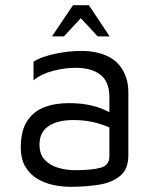

<svg xmlns="http://www.w3.org/2000/svg" viewBox="-20 -704 594 739"><path d="M252 15Q219 15 185.5 8Q152 1 123.5 -16Q95 -33 77.5 -62.5Q60 -92 60 -137Q60 -199 83.5 -236.5Q107 -274 148.5 -290.5Q190 -307 244 -307Q284 -307 314.5 -301.5Q345 -296 368.5 -287Q392 -278 411 -266L425 -200Q402 -216 358.5 -229Q315 -242 263 -242Q200 -242 166 -218Q132 -194 132 -148Q132 -110 152.5 -88.5Q173 -67 204.5 -58Q236 -49 269 -49Q334 -49 367.5 -58.5Q401 -68 401 -102V-331Q401 -389 367 -416Q333 -443 270 -443Q230 -443 185 -431.5Q140 -420 109 -395V-467Q140 -486 192 -497Q244 -508 293 -508Q326 -508 354 -501.5Q382 -495 404 -482.5Q426 -470 441.5 -450.5Q457 -431 465.5 -405.5Q474 -380 474 -348V-106Q474 -53 442.5 -27Q411 -1 360.5 7Q310 15 252 15ZM180 -564 261 -684H322L402 -564H356L291 -634L226 -564Z"/></svg>

Font: Maven Pro VF Beta
Style: Regular
Weight: 400
Designer: Joe Prince
Foundry: Joe Prince
Version: Version 2.002